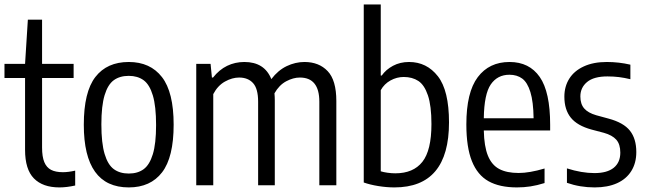

<svg xmlns="http://www.w3.org/2000/svg" viewBox="-20 -828 2890 858"><path d="M316 -65.5V1Q278 9.5 245.5 9.5Q171 9.5 131.5 -30.8Q92 -71 92 -158.5V-479.5H0V-542.5H92L104.5 -740H168V-542.5H309V-479.5H168V-169Q168 -127.5 178 -103.5Q188 -79.5 208.2 -69Q228.5 -58.5 261 -58.5Q285.5 -58.5 316 -65.5Z M354.5 -270.5Q354.5 -417 406.2 -484Q458 -551 555.5 -551Q651.5 -551 703.8 -483.5Q756 -416 756 -271Q756 -125 704.2 -57.8Q652.5 9.5 555.5 9.5Q354.5 9.5 354.5 -270.5ZM677.5 -269Q677.5 -353 663 -401.5Q648.5 -450 621.8 -469.5Q595 -489 555.5 -489Q515.5 -489 488.8 -469.8Q462 -450.5 447.5 -402.8Q433 -355 433 -272.5Q433 -188.5 447.5 -140Q462 -91.5 488.8 -72Q515.5 -52.5 555.5 -52.5Q595.5 -52.5 622 -72Q648.5 -91.5 663 -139Q677.5 -186.5 677.5 -269Z M1483 -376.5V0H1407V-373.5Q1407 -481.5 1320 -481.5Q1290.5 -481.5 1259 -464.8Q1227.5 -448 1206.5 -411Q1208 -396 1208 -379.5V0H1133.5V-373.5Q1133.5 -431.5 1111 -456.5Q1088.5 -481.5 1048.5 -481.5Q1017.5 -481.5 985.2 -463.5Q953 -445.5 933 -407.5V0H857V-542.5H921L927 -481.5H932Q959.5 -516.5 995 -533.8Q1030.5 -551 1072 -551Q1162 -551 1192.5 -474.5Q1222.5 -514 1261.2 -532.5Q1300 -551 1340.5 -551Q1405.5 -551 1444.2 -510.2Q1483 -469.5 1483 -376.5Z M1605.5 -12.5V-808H1681.5V-490.5H1686Q1704.5 -517 1736.2 -534Q1768 -551 1808 -551Q1887 -551 1936.8 -487.2Q1986.5 -423.5 1986.5 -281Q1986.5 9.5 1742.5 9.5Q1708 9.5 1670.8 3.5Q1633.5 -2.5 1605.5 -12.5ZM1908 -273.5Q1908 -355.5 1892.2 -402Q1876.5 -448.5 1849.5 -466.2Q1822.5 -484 1784 -484Q1753 -484 1725 -468.5Q1697 -453 1681.5 -425V-62.5Q1694 -58.5 1712.2 -56Q1730.5 -53.5 1746.5 -53.5Q1827 -53.5 1867.5 -104.8Q1908 -156 1908 -273.5Z M2438.5 -245H2142Q2143.5 -173.5 2160.5 -132Q2177.5 -90.5 2211 -72.8Q2244.5 -55 2298 -55Q2346 -55 2413.5 -75V-10Q2380 0.5 2350.5 5Q2321 9.5 2290 9.5Q2212.5 9.5 2163 -18.2Q2113.5 -46 2088.8 -108Q2064 -170 2064 -272Q2064 -415.5 2115 -483.2Q2166 -551 2257 -551Q2345.5 -551 2392 -484Q2438.5 -417 2438.5 -270.5ZM2142 -299.5H2364.5Q2363.5 -373.5 2350.2 -416.5Q2337 -459.5 2313.8 -476.8Q2290.5 -494 2256.5 -494Q2203 -494 2173.2 -450.8Q2143.5 -407.5 2142 -299.5Z M2513.5 -11V-75.5Q2579.5 -54.5 2636.5 -54.5Q2693 -54.5 2722.5 -78.2Q2752 -102 2752 -146Q2752 -183.5 2734 -203.8Q2716 -224 2678.5 -234.5L2623.5 -249Q2559.5 -266.5 2530.8 -302.2Q2502 -338 2502 -396Q2502 -441.5 2524 -476.5Q2546 -511.5 2588.8 -531.2Q2631.5 -551 2691.5 -551Q2746 -551 2797 -539V-474Q2770 -480.5 2746 -483.5Q2722 -486.5 2694.5 -486.5Q2633.5 -486.5 2603.5 -461.5Q2573.5 -436.5 2573.5 -397Q2573.5 -363 2590.8 -343.2Q2608 -323.5 2644.5 -313L2699.5 -298Q2766.5 -280 2795 -244Q2823.5 -208 2823.5 -148.5Q2823.5 -99.5 2801.2 -63.8Q2779 -28 2737.2 -9.2Q2695.5 9.5 2637.5 9.5Q2572 9.5 2513.5 -11Z"/></svg>

Font: Encode Sans Condensed
Style: Regular
Weight: 400
Width: 3
Designer: Multiple Designers
Foundry: Impallari Type
Version: Version 2.000